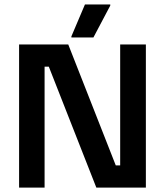

<svg xmlns="http://www.w3.org/2000/svg" viewBox="-20 -852 748 872"><path d="M404.2 -681.7 480.8 -826.7V-831.7H365.8L304.2 -686.7V-681.7ZM182.5 0V-549.2H201.7L417.5 0H642.5V-650H525.8V-100.8H505.8L290 -650H66.7V0Z"/></svg>

Font: Familjen Grotesk SemiBold
Style: Regular
Weight: 600
Designer: Anders Wikstroem, Jonas Baeckman, Matilda Gysing, Kristian Moeller
Foundry: Familjen STHLM AB
Version: Version 2.000